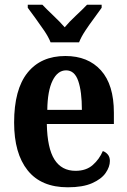

<svg xmlns="http://www.w3.org/2000/svg" viewBox="-20 -786 541 816"><path d="M268 10Q155 10 97.5 -62Q40 -134 40 -265Q40 -406 97 -477Q154 -548 258 -548Q354 -548 409 -487Q464 -426 464 -307V-259H179Q181 -156 211.5 -108Q242 -60 301 -60Q346 -60 374 -84.5Q402 -109 417 -144Q429 -140 438 -129.5Q447 -119 447 -102Q447 -77 429 -51Q411 -25 371.5 -7.5Q332 10 268 10ZM328 -319Q328 -397 312.5 -442Q297 -487 261 -487Q225 -487 203.5 -443.5Q182 -400 181 -319ZM195 -606Q186 -629 168 -655.5Q150 -682 131 -708Q112 -734 98 -753V-766H160Q178 -747 206.5 -720Q235 -693 255 -670Q274 -693 303 -720Q332 -747 350 -766H412V-753Q399 -734 379.5 -708Q360 -682 342.5 -655.5Q325 -629 316 -606Z"/></svg>

Font: Noto Serif Lao Condensed
Style: Bold
Weight: 700
Width: 3
Designer: Monotype Design Team
Foundry: Monotype Imaging Inc.
Version: Version 2.003; ttfautohint (v1.8.4.7-5d5b)